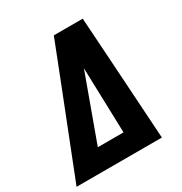

<svg xmlns="http://www.w3.org/2000/svg" viewBox="-193 -863 940 990"><g transform="rotate(-30 277.0 -367.5)"><path d="M-22 0H486L455 -490L439 -735H267L171 -490ZM328 -122H175L309 -490Q313 -501 316 -511Q317 -501 317 -490Z"/></g></svg>

Font: Iosevka Sparkle Heavy Oblique
Style: Regular
Weight: 900
Italic angle: -9°
Designer: Belleve Invis
Foundry: Belleve Invis
Version: Version 4.5.0; ttfautohint (v1.8.3)